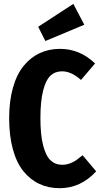

<svg xmlns="http://www.w3.org/2000/svg" viewBox="-20 -965 524 1002"><path d="M362.8 -944.8 419.9 -835.9 216.8 -751 179.2 -825.2ZM293 -710Q397 -710 476.1 -633.8L402.8 -547.9Q351.6 -592.8 304.2 -592.8Q268.1 -592.8 243.9 -570.6Q219.7 -548.3 205.3 -492.9Q190.9 -437.5 190.9 -348.1Q190.9 -260.3 205.3 -205.3Q219.7 -150.4 244.4 -127.7Q269 -105 305.2 -105Q325.7 -105 345.5 -112.5Q365.2 -120.1 377.4 -128.7Q389.6 -137.2 411.1 -154.8L481.9 -70.8Q401.4 17.1 291 17.1Q232.4 17.1 184.8 -5.4Q137.2 -27.8 101.8 -71.8Q66.4 -115.7 47.1 -186.3Q27.8 -256.8 27.8 -348.1Q27.8 -437.5 47.6 -507.3Q67.4 -577.1 103.3 -621.1Q139.2 -665 187 -687.5Q234.9 -710 293 -710Z"/></svg>

Font: Fira Sans Compressed
Style: Bold
Weight: 700
Width: 1
Designer: Carrois Corporate & Edenspiekermann AG
Foundry: Carrois Corporate GbR & Edenspiekermann AG
Version: Version 4.203;PS 004.203;hotconv 1.0.88;makeotf.lib2.5.64775